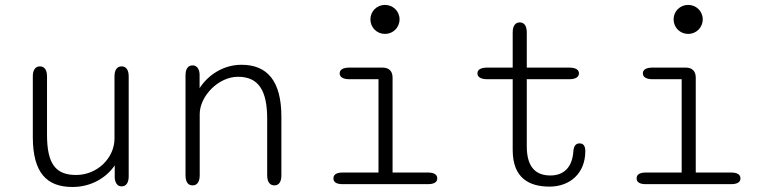

<svg xmlns="http://www.w3.org/2000/svg" viewBox="-20 -752 3135 784"><path d="M143 -481C124.5 -481 114 -466.5 114 -440V-193C114 -46 171 11.5 276 11.5C351.5 11.5 413.5 -25.5 448.5 -76.5V-24C451 -2.5 461 9 476.5 9C495 9 505.5 -5.5 505.5 -32.5V-440C505.5 -466.5 495 -481 476.5 -481C458 -481 447.5 -466.5 447.5 -440V-186C447.5 -108 378.5 -37.5 290.5 -37.5C206.5 -37.5 172 -84 172 -201.5V-440C172 -466.5 161.5 -481 143 -481Z M1100.5 5C1119 5 1129 -9.5 1129 -36.5V-275C1129 -422 1071 -487.5 966 -487.5C891.5 -487.5 829.5 -445.5 795 -392V-450.5C793 -473 782.5 -485 766.5 -485C747.5 -485 737.5 -470.5 737.5 -444V-36.5C737.5 -9.5 747.5 5 766.5 5C785 5 795.5 -9.5 795.5 -36.5V-286C795.5 -360 872.5 -438.5 951.5 -438.5C1035.5 -438.5 1071 -383.5 1071 -266.5V-36.5C1071 -9.5 1081.5 5 1100.5 5Z M1492.5 -673C1492.5 -639.5 1519 -613.5 1552 -613.5C1585 -613.5 1611.5 -639.5 1611.5 -673C1611.5 -706 1585 -732 1552 -732C1519 -732 1492.5 -706 1492.5 -673ZM1525.5 -47.5H1379.5C1353.5 -47.5 1341.5 -39 1341.5 -23.5C1341.5 -8.5 1353.5 0 1379.5 0H1727C1753 0 1765.5 -8.5 1765.5 -23.5C1765.5 -39 1753 -47.5 1727 -47.5H1583V-435C1583 -461.5 1568.5 -476 1542 -476H1407C1380.5 -476 1367 -467.5 1367 -452.5C1367 -437.5 1380.5 -428.5 1407 -428.5H1525.5Z M1970 -428.5H2073.5V-139.5C2073.5 -25 2140.5 10 2224 10C2307.5 10 2370 -44.5 2370 -134.5C2370 -154.5 2363.5 -166.5 2346.5 -166.5C2330 -166.5 2323.5 -154 2321.5 -138C2318 -69.5 2283 -35.5 2227.5 -35.5C2172.5 -35.5 2131 -64 2131 -154.5V-428.5H2303.5C2330.5 -428.5 2344 -437.5 2344 -452.5C2344 -467.5 2330.5 -476 2303.5 -476H2131V-619.5C2131 -646 2121 -660.5 2102.5 -660.5C2084 -660.5 2073.5 -646 2073.5 -619.5V-476H1970C1943 -476 1929.5 -467.5 1929.5 -452.5C1929.5 -437.5 1943 -428.5 1970 -428.5Z M2730.5 -673C2730.5 -639.5 2757 -613.5 2790 -613.5C2823 -613.5 2849.5 -639.5 2849.5 -673C2849.5 -706 2823 -732 2790 -732C2757 -732 2730.5 -706 2730.5 -673ZM2763.5 -47.5H2617.5C2591.5 -47.5 2579.5 -39 2579.5 -23.5C2579.5 -8.5 2591.5 0 2617.5 0H2965C2991 0 3003.5 -8.5 3003.5 -23.5C3003.5 -39 2991 -47.5 2965 -47.5H2821V-435C2821 -461.5 2806.5 -476 2780 -476H2645C2618.5 -476 2605 -467.5 2605 -452.5C2605 -437.5 2618.5 -428.5 2645 -428.5H2763.5Z"/></svg>

Font: RTM Light Light
Style: Regular
Weight: 300
Designer: after Tyler Finck
Foundry: An Endless Supply
Version: Version 1.000;Glyphs 3.2.1 (3258)